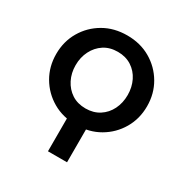

<svg xmlns="http://www.w3.org/2000/svg" viewBox="-167 -657 957 994"><g transform="rotate(30 311.5 -159.5)"><path d="M255 203V-8H369V203ZM312 12Q233 12 172 -23.5Q111 -59 75.5 -119.5Q40 -180 40 -255Q40 -330 75.5 -390.5Q111 -451 172 -486.5Q233 -522 312 -522Q390 -522 451 -486.5Q512 -451 547.5 -390.5Q583 -330 583 -255Q583 -180 547.5 -119.5Q512 -59 451 -23.5Q390 12 312 12ZM312 -86Q359 -86 394 -108.5Q429 -131 448 -169.5Q467 -208 467 -255Q467 -302 448 -340.5Q429 -379 394 -401.5Q359 -424 312 -424Q264 -424 229.5 -401.5Q195 -379 175.5 -340.5Q156 -302 156 -255Q156 -208 175.5 -169.5Q195 -131 229.5 -108.5Q264 -86 312 -86Z"/></g></svg>

Font: MuseoModerno SemiBold Medium
Style: Regular
Weight: 500
Version: Version 1.001